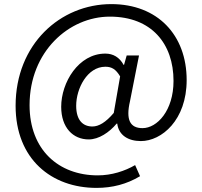

<svg xmlns="http://www.w3.org/2000/svg" viewBox="-20 -742 986 935"><path d="M450 173C527 173 597 155 662 116L638 62C588 91 524 112 456 112C266 112 124 -12 124 -230C124 -491 316 -661 515 -661C718 -661 825 -529 825 -348C825 -203 745 -118 674 -118C613 -118 592 -159 613 -249L657 -472H597L584 -426H582C562 -463 531 -481 493 -481C362 -481 278 -340 278 -222C278 -120 336 -63 412 -63C461 -63 512 -97 548 -140H551C558 -83 605 -55 666 -55C767 -55 889 -157 889 -352C889 -572 747 -722 522 -722C273 -722 56 -526 56 -227C56 33 231 173 450 173ZM430 -126C385 -126 351 -155 351 -227C351 -311 405 -417 493 -417C524 -417 544 -405 565 -370L534 -192C495 -146 461 -126 430 -126Z"/></svg>

Font: Microsoft YaHei
Style: Regular
Weight: 400
Designer: Ryoko NISHIZUKA 西塚涼子 (kana, bopomofo & ideographs); Paul D. Hunt (Latin, Greek & Cyrillic); Sandoll Communications 산돌커뮤니
Foundry: Adobe
Version: Version 2.001;hotconv 1.0.111;makeotfexe 2.5.65597